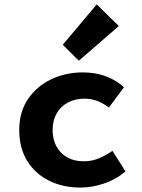

<svg xmlns="http://www.w3.org/2000/svg" viewBox="-20 -835 640 867"><path d="M343.1 12Q264.9 12 202.3 -18.7Q139.7 -49.5 103.3 -107.5Q66.9 -165.6 66.9 -247.9Q66.9 -330.4 106.9 -388.5Q146.8 -446.7 212.3 -477.4Q277.8 -508.1 353.8 -508.1Q413.1 -508.1 461 -489.3Q509 -470.5 539.6 -440.7L471.8 -349.5Q443.3 -370.4 416.7 -380Q390.1 -389.5 362 -389.5Q319.7 -389.5 286.9 -372.1Q254 -354.7 235.8 -322.8Q217.6 -290.8 217.6 -247.9Q217.6 -205 235.3 -173.1Q253 -141.2 284.6 -123.9Q316.3 -106.6 357.1 -106.6Q396.4 -106.6 428.8 -121Q461.2 -135.3 487.6 -153.9L546.8 -61.1Q502.6 -23.8 448.4 -5.9Q394.3 12 343.1 12ZM335.8 -560.8 263.4 -632.8 416.8 -815.2 516.6 -717.4Z"/></svg>

Font: Source Code Pro ExtraLight
Style: Regular
Weight: 200
Monospace: yes
Designer: Paul D. Hunt, Teo Tuominen
Foundry: Adobe
Version: Version 1.026;hotconv 1.1.0;makeotfexe 2.6.0